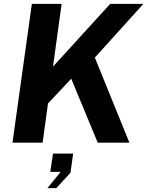

<svg xmlns="http://www.w3.org/2000/svg" viewBox="-20 -743 767 1000"><path d="M654 0 474 -443 727 -723H554L256 -396L301 -723H146L45 0H202L230 -204L351 -333L489 0ZM227 237H273L347 157L361 57H256L242 152H296Z"/></svg>

Font: United Sans
Style: Bold Italic
Weight: 700
Italic angle: -8°
Designer: Pablo Impallari, Rodrigo Fuenzalida (Modified by Dan O. Williams)
Version: Version 1.000;PS 001.000;hotconv 1.0.88;makeotf.lib2.5.64775